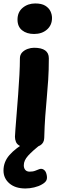

<svg xmlns="http://www.w3.org/2000/svg" viewBox="-33 -823 349 1089"><path d="M79.9 -491.7Q79.9 -511.9 92.2 -525.2Q104.6 -538.4 123.2 -545.3Q141.9 -552.1 159.9 -552.1Q202.2 -552.1 223.1 -537.1Q244 -522 244 -492.4Q244 -424.3 240.4 -370.7Q236.9 -317 232.3 -267.6Q227.8 -218.1 223.7 -163.9Q219.7 -109.8 217.9 -40.4Q217.1 -12.1 195.2 1.4Q173.2 15 135.3 15Q100 15 81.7 5.7Q63.4 -3.7 57.6 -17.9Q51.8 -32.1 51.8 -47.1Q51.8 -56.1 54.6 -91.3Q57.3 -126.6 61.4 -177.5Q65.4 -228.4 69.9 -286.1Q74.3 -343.8 77.1 -397.7Q79.9 -451.6 79.9 -491.7ZM160.2 -630.3Q118.4 -630.3 92.4 -651.2Q66.3 -672 66.3 -711.7Q66.3 -754.4 95.8 -778.9Q125.3 -803.4 166.7 -803.4Q202.9 -803.4 223.6 -790.7Q244.3 -777.9 253.2 -759.1Q262 -740.3 262 -721.1Q262 -680.2 233.4 -655.3Q204.9 -630.3 160.2 -630.3ZM111.2 246Q53.8 246 20.3 217.2Q-13.2 188.4 -13.2 144Q-13.2 95 21 56Q55.2 17 120.4 -20H204.3V-10Q151.7 32.4 126.8 59.6Q102 86.7 102 114.4Q102 130.9 110.4 140.7Q118.9 150.6 135.4 150.6Q154.3 150.6 167.6 145.1Q180.8 139.7 189.8 136.4Q203.9 131.4 215.4 139.6Q227 147.7 231 165.6Q236 185.6 230.8 198.3Q225.7 211 205.3 222.7Q186.3 233.9 160.9 239.9Q135.4 246 111.2 246Z"/></svg>

Font: Playpen Sans
Style: Regular
Weight: 400
Designer: Laura Meseguer, Veronika Burian, José Scaglione, Kostas Bartsokas, Vera Evstafieva, Tom Grace, Yorlmar Campos
Foundry: TypeTogether
Version: Version 2.000